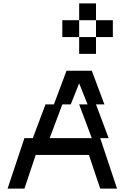

<svg xmlns="http://www.w3.org/2000/svg" viewBox="-20 -1120 740 1140"><path d="M500 -500H450L525 -300H275L350 -500H400L450 -625ZM25 0H125L192 -200H508L575 0H675L575 -300H625L550 -500H600L525 -700H375L300 -500H250L175 -300H125ZM350 -900H450V-1000H350ZM450 -800H550V-900H450ZM450 -1000H550V-1100H450ZM550 -900H650V-1000H550Z"/></svg>

Font: LS-VG5000 Shifted
Style: Regular
Weight: 400
Designer: Justin Bihan, 2021
Foundry: Justin Bihan, 2021
Version: Version 1.000;Glyphs 3.1.2 (3151)